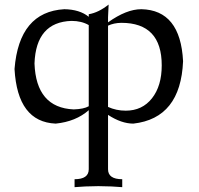

<svg xmlns="http://www.w3.org/2000/svg" viewBox="-20 -522 855 826"><path d="M521 -45.9Q591.8 -45.9 633.8 -99.1Q675.8 -152.3 675.8 -240.7Q675.8 -423.8 502 -423.8Q469.7 -423.3 444.8 -411.6V-62Q480 -45.9 521 -45.9ZM505.9 283.2Q464.4 279.3 403.3 278.8Q342.3 279.3 300.8 283.2V249Q361.8 249 361.8 206.1V-47.9Q306.2 1 219.7 9.8Q55.2 2.9 42.5 -225.1Q62 -471.2 256.8 -482.4Q322.8 -481.4 361.8 -449.7V-460.9H362.3Q403.8 -467.8 447.3 -502.4L444.8 -447.8V-425.8Q523.9 -482.4 587.9 -482.4Q756.3 -479 767.6 -258.8Q757.3 -13.2 553.7 9.8Q502.4 9.8 444.8 -27.8V206.1Q444.8 249 505.9 249ZM296.9 -51.3Q340.3 -52.7 361.8 -64.9V-414.1Q330.6 -432.1 287.6 -432.1Q134.8 -427.2 128.4 -249Q135.3 -58.6 296.9 -51.3Z"/></svg>

Font: Kelvinch
Style: Regular
Weight: 400
Designer: Paul James MIller
Foundry: High-Logic / Made with FontCreator
Version: Version 3.30 September 23, 2016